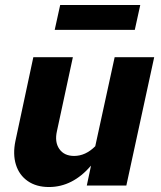

<svg xmlns="http://www.w3.org/2000/svg" viewBox="-20 -746 646 772"><path d="M177 6Q126 6 91.5 -18Q57 -42 44 -84Q31 -126 42 -179L114 -516H273L209 -219Q199 -175 218.5 -147Q238 -119 278 -119Q324 -119 363 -158L441 -516H600L488 0H329L346 -80Q272 6 177 6ZM200 -626 222 -726H544L522 -626Z"/></svg>

Font: Red Hat Text VF
Style: Italic
Weight: 400
Italic angle: -12°
Designer: Pentagram, MCKL
Foundry: Pentagram, MCKL
Version: Version 1.023